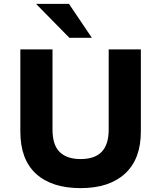

<svg xmlns="http://www.w3.org/2000/svg" viewBox="-20 -960 832 991"><path d="M396 11Q247 11 166 -63Q85 -137 85 -281V-705H251V-291Q251 -212 288 -175.5Q325 -139 396 -139Q469 -139 505 -176.5Q541 -214 541 -291V-705H707V-281Q707 -139 625.5 -64Q544 11 396 11ZM338 -765 166 -940H336L454 -765Z"/></svg>

Font: Nunito Sans 6pt ExtraBold
Style: Regular
Weight: 800
Version: Version 3.101;gftools[0.9.27]